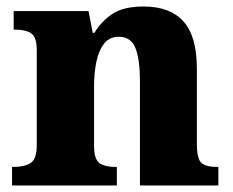

<svg xmlns="http://www.w3.org/2000/svg" viewBox="-20 -570 716 590"><path d="M17 0V-57H21Q55 -57 74 -69Q93 -81 93 -125V-415Q93 -456 76 -467.5Q59 -479 26 -479H22V-536H252L265 -469H270Q291 -504 325 -527Q359 -550 422 -550Q502 -550 543.5 -504.5Q585 -459 585 -358V-128Q585 -82 599 -69.5Q613 -57 647 -57H651V0H410V-322Q410 -386 396.5 -421.5Q383 -457 345 -457Q316 -457 299.5 -435.5Q283 -414 276 -379.5Q269 -345 269 -305V-122Q269 -81 285.5 -69Q302 -57 335 -57H339V0Z"/></svg>

Font: Noto Serif Lao ExtraBold
Style: Regular
Weight: 800
Designer: Monotype Design Team
Foundry: Monotype Imaging Inc.
Version: Version 2.003; ttfautohint (v1.8.4.7-5d5b)